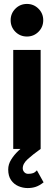

<svg xmlns="http://www.w3.org/2000/svg" viewBox="-20 -764 276 985"><path d="M47.9 0H188.5V-507.8H47.9ZM34.6 -660.2Q34.6 -625.3 58.9 -600.9Q83.3 -576.6 118.2 -576.6Q153 -576.6 177.4 -600.9Q201.8 -625.3 201.8 -660.2Q201.8 -695 177.4 -719.4Q153 -743.8 118.2 -743.8Q83.3 -743.8 58.9 -719.4Q34.6 -695 34.6 -660.2ZM169.4 109.9Q160.2 120.3 149.8 124.1Q139.5 127.8 124.5 127.8Q112.2 127.8 104.4 119.1Q96.7 110.4 96.7 99.6Q96.7 75.2 122.8 51.8Q148.9 28.3 188.5 0L143.6 -44.9Q134.2 -38.6 114.5 -24.3Q94.8 -10 73.5 10.4Q52.2 30.7 37.2 54.9Q22.1 79.1 22.1 105.5Q22.1 139.2 36.8 160.1Q51.5 181.1 74.3 190.9Q97.2 200.8 121.6 200.8Q145 200.8 164 194.3Q183 187.8 203.6 171.5Z"/></svg>

Font: Giphurs SC
Style: Regular
Weight: 400
Version: Version 0.920